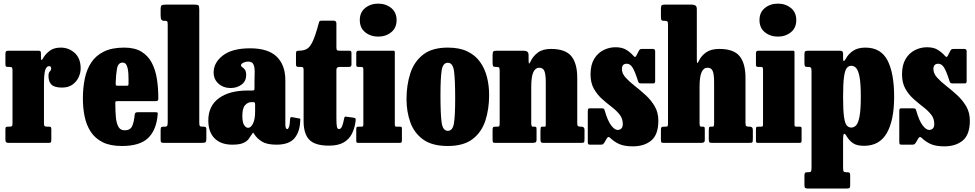

<svg xmlns="http://www.w3.org/2000/svg" viewBox="-20 -806 5497 1083"><path d="M50.5 -407.5Q50.5 -420 48 -424.2Q45.5 -428.5 33 -428.5H27.5Q16.5 -428.5 13.5 -431.2Q10.5 -434 10.5 -445V-500.5Q10.5 -512.5 14 -516.2Q17.5 -520 28.5 -520H194.5Q204 -520 207.5 -517.2Q211 -514.5 211 -504V-488Q211 -454 222 -476Q233 -497 257.2 -517.2Q281.5 -537.5 323 -537.5Q368 -537.5 401.5 -507.2Q435 -477 435 -420Q435 -396 423.8 -371Q412.5 -346 389.2 -329Q366 -312 330 -312Q288 -312 270.8 -328.2Q253.5 -344.5 253.5 -378Q253.5 -396.5 261 -403Q268.5 -409.5 268.5 -422Q268.5 -425.5 266 -429.2Q263.5 -433 257.5 -433Q242.5 -433 235.2 -411Q228 -389 228 -328V-110Q228 -98 231.5 -94.8Q235 -91.5 247 -91.5H256Q265 -91.5 267.2 -88Q269.5 -84.5 269.5 -75V-19Q269.5 -8 267.2 -4Q265 0 254.5 0H30Q19.5 0 15 -3.5Q10.5 -7 10.5 -18.5V-77Q10.5 -87 14.2 -89.2Q18 -91.5 28 -91.5H31.5Q43.5 -91.5 47 -94.5Q50.5 -97.5 50.5 -109.5Z M447.5 -250Q447.5 -310 458.2 -362.2Q469 -414.5 495 -453.8Q521 -493 566.2 -515.2Q611.5 -537.5 681 -537.5Q740 -537.5 777.8 -514.5Q815.5 -491.5 836.2 -451.8Q857 -412 865 -361Q873 -310 873 -253Q873 -242 870 -238.8Q867 -235.5 855.5 -235.5H643Q633 -235.5 631.5 -232.5Q630 -229.5 630.5 -220.5Q630.5 -179.5 633.5 -145.8Q636.5 -112 647.5 -91.5Q658.5 -71 683 -71Q715.5 -71 726 -95.8Q736.5 -120.5 740 -161Q741 -173 756.5 -173H856.5Q866.5 -173 868.5 -170.8Q870.5 -168.5 869.5 -160.5Q862.5 -73.5 816 -28Q769.5 17.5 667.5 17.5Q601 17.5 558.2 -4.2Q515.5 -26 491.2 -63.8Q467 -101.5 457.2 -149.5Q447.5 -197.5 447.5 -250ZM646 -322.5H691.5Q702 -322.5 703.2 -324Q704.5 -325.5 705 -334.5Q705.5 -363.5 704 -390.8Q702.5 -418 695.2 -435.5Q688 -453 672 -453Q646 -453 640 -419.2Q634 -385.5 632.5 -339Q632.5 -329 633.2 -325.8Q634 -322.5 646 -322.5Z M912.5 -688.5H906.5Q895.5 -688.5 890.8 -694.8Q886 -701 886 -718V-752.5Q886 -772.5 892 -776.2Q898 -780 917.5 -780H1075Q1094 -780 1099 -776Q1104 -772 1104 -752.5V-116.5Q1104 -100 1106.8 -95.8Q1109.5 -91.5 1122 -91.5H1128.5Q1137.5 -91.5 1140.8 -88.5Q1144 -85.5 1144 -75.5V-25Q1144 -7.5 1139 -3.8Q1134 0 1116 0H906.5Q894.5 0 890.2 -2.8Q886 -5.5 886 -17.5V-71Q886 -83 888.5 -87.2Q891 -91.5 903 -91.5H913.5Q918.5 -91.5 922.2 -95.5Q926 -99.5 926 -118V-665Q926 -681.5 923.5 -685Q921 -688.5 912.5 -688.5Z M1155 -126.5Q1155 -208 1214.2 -251.8Q1273.5 -295.5 1378.5 -295.5H1402.5Q1411 -295.5 1413.2 -297.5Q1415.5 -299.5 1415.5 -308.5V-341.5Q1415.5 -369.5 1416.5 -396.2Q1417.5 -423 1410.5 -440.8Q1403.5 -458.5 1380.5 -458.5Q1365 -458.5 1352.2 -452Q1339.5 -445.5 1339.5 -438.5Q1339.5 -431.5 1346.8 -427Q1354 -422.5 1361.2 -413Q1368.5 -403.5 1368.5 -382Q1368.5 -348.5 1342.8 -329Q1317 -309.5 1280.5 -309.5Q1240.5 -309.5 1212.8 -334Q1185 -358.5 1185 -397Q1185 -453 1237.5 -493.2Q1290 -533.5 1390.5 -533.5Q1492.5 -533.5 1541 -486.2Q1589.5 -439 1589.5 -353.5V-104Q1589.5 -89 1593 -83.2Q1596.5 -77.5 1600.5 -77.5Q1605.5 -77.5 1610.2 -90.2Q1615 -103 1616.5 -136.5Q1617 -147.5 1628.5 -145L1669.5 -137.5Q1674 -137 1674 -134Q1674 -131 1673.5 -125.5Q1671.5 -62 1640.8 -26Q1610 10 1540 10H1539.5Q1486 10 1458.2 -7Q1430.5 -24 1415.5 -47.5Q1410.5 -55.5 1408.2 -57Q1406 -58.5 1400.5 -48.5Q1392.5 -35.5 1382.5 -22Q1372.5 -8.5 1351.5 0.8Q1330.5 10 1290 10Q1226 10 1190.5 -25.5Q1155 -61 1155 -126.5ZM1347 -152.5Q1347 -116 1357 -100.5Q1367 -85 1379.5 -85Q1395 -85 1407 -109Q1419 -133 1419 -176.5V-217.5Q1419 -230 1410 -230H1398Q1378.5 -230 1362.8 -213.2Q1347 -196.5 1347 -152.5Z M1985.5 -121.5Q1980.5 -83 1965.2 -52Q1950 -21 1919 -2.8Q1888 15.5 1835.5 15.5Q1756.5 15.5 1724.5 -18Q1692.5 -51.5 1692.5 -122.5V-409.5Q1692.5 -420 1690.2 -424.2Q1688 -428.5 1677.5 -428.5H1665Q1655.5 -428.5 1652.5 -431.5Q1649.5 -434.5 1649.5 -444V-502.5Q1649.5 -514 1652.5 -517Q1655.5 -520 1666.5 -520Q1691 -520 1709 -529Q1727 -538 1742.8 -570.2Q1758.5 -602.5 1777 -672Q1780 -682 1781.8 -685.8Q1783.5 -689.5 1796.5 -689.5H1861.5Q1877.5 -689.5 1877.5 -673.5V-539Q1877.5 -527.5 1880.5 -523.8Q1883.5 -520 1894.5 -520H1949Q1957 -520 1959.8 -517Q1962.5 -514 1962.5 -505.5V-440.5Q1962.5 -428.5 1948 -428.5H1895Q1877.5 -428.5 1877.5 -412V-141.5Q1877.5 -106 1880.2 -92Q1883 -78 1892 -78Q1903.5 -78 1910 -95Q1916.5 -112 1921.5 -139.5Q1923 -148.5 1928.2 -148.2Q1933.5 -148 1943 -146.5L1975.5 -142Q1985 -140.5 1986 -135.5Q1987 -130.5 1985.5 -121.5Z M2009.5 -692.5Q2009.5 -736.5 2040 -761Q2070.5 -785.5 2113.5 -785.5Q2156 -785.5 2186.5 -761Q2217 -736.5 2217 -692.5Q2217 -648.5 2186.5 -624Q2156 -599.5 2113.5 -599.5Q2070.5 -599.5 2040 -624Q2009.5 -648.5 2009.5 -692.5ZM2019 -428.5H2001.5Q1989.5 -428.5 1989.5 -439V-506.5Q1989.5 -520 2003.5 -520H2195.5Q2202.5 -520 2204.8 -518.5Q2207 -517 2207 -510V-104Q2207 -97 2208.8 -94.2Q2210.5 -91.5 2217.5 -91.5H2233.5Q2242 -91.5 2244.5 -90Q2247 -88.5 2247 -80V-14.5Q2247 -4.5 2244 -2.2Q2241 0 2230.5 0H2002.5Q1994.5 0 1992 -2.2Q1989.5 -4.5 1989.5 -12.5V-77Q1989.5 -86.5 1992 -89Q1994.5 -91.5 2003.5 -91.5H2017Q2024.5 -91.5 2027 -93.5Q2029.5 -95.5 2029.5 -103.5V-415.5Q2029.5 -428.5 2019 -428.5Z M2273 -246.5Q2273 -326.5 2294.5 -392.5Q2316 -458.5 2366.8 -498Q2417.5 -537.5 2506 -537.5Q2572 -537.5 2616.8 -515.8Q2661.5 -494 2688.2 -456.2Q2715 -418.5 2727 -370.5Q2739 -322.5 2739 -270Q2739 -190 2717.5 -124.8Q2696 -59.5 2645 -21Q2594 17.5 2506 17.5Q2417.5 17.5 2366.8 -19.2Q2316 -56 2294.5 -116.2Q2273 -176.5 2273 -246.5ZM2464.5 -270Q2464.5 -160.5 2471.2 -114.2Q2478 -68 2506 -68Q2534 -68 2540.8 -111.8Q2547.5 -155.5 2547.5 -250Q2547.5 -359.5 2540.8 -405.8Q2534 -452 2506 -452Q2478 -452 2471.2 -408.2Q2464.5 -364.5 2464.5 -270Z M2781.5 -428.5H2777Q2764.5 -428.5 2761.5 -433Q2758.5 -437.5 2758.5 -453.5V-494.5Q2758.5 -511 2762.5 -515.5Q2766.5 -520 2781 -520H2932.5Q2945 -520 2953.2 -515.2Q2961.5 -510.5 2961.5 -494V-474.5Q2961.5 -454 2963.2 -448.8Q2965 -443.5 2972.5 -459Q2986 -488.5 3013.5 -509.2Q3041 -530 3087.5 -530Q3169.5 -530 3202.8 -489Q3236 -448 3236 -367.5V-113.5Q3236 -98.5 3239.8 -95Q3243.5 -91.5 3255.5 -91.5H3260Q3277 -91.5 3277 -73.5V-24.5Q3277 -6.5 3274.2 -3.2Q3271.5 0 3254 0H3047.5Q3034.5 0 3031.5 -4Q3028.5 -8 3028.5 -21.5V-69.5Q3028.5 -79 3029.8 -85.2Q3031 -91.5 3039 -91.5H3051.5Q3057.5 -91.5 3058 -94.8Q3058.5 -98 3058.5 -111.5V-342Q3058.5 -386.5 3050.8 -405.2Q3043 -424 3021.5 -424Q3000 -424 2988.2 -399Q2976.5 -374 2976.5 -315.5V-110.5Q2976.5 -91.5 2985 -91.5H2996Q3003.5 -91.5 3005 -88.2Q3006.5 -85 3006.5 -72.5V-17.5Q3006.5 -6 3000.5 -3Q2994.5 0 2983.5 0H2774.5Q2763 0 2760.8 -3.8Q2758.5 -7.5 2758.5 -19.5V-72Q2758.5 -85 2761.5 -88.2Q2764.5 -91.5 2777.5 -91.5H2783.5Q2793 -91.5 2795.8 -94Q2798.5 -96.5 2798.5 -111V-406.5Q2798.5 -421 2795.2 -424.8Q2792 -428.5 2781.5 -428.5Z M3578 -351Q3561 -405 3547.5 -425.8Q3534 -446.5 3515.5 -446.5Q3488 -446.5 3488 -416.5Q3488 -391.5 3508.8 -368.5Q3529.5 -345.5 3560 -321.8Q3590.5 -298 3621.2 -270Q3652 -242 3672.8 -206.8Q3693.5 -171.5 3693.5 -125.5Q3693.5 -47 3654 -13.8Q3614.5 19.5 3549.5 19.5Q3503 19.5 3474 7Q3445 -5.5 3421 -29Q3411 -39 3403 -25.5L3389 -1.5Q3385 4.5 3381.8 7.2Q3378.5 10 3368 10H3308.5Q3300 10 3297.8 6.8Q3295.5 3.5 3295.5 -5.5V-178.5Q3295.5 -187.5 3297.5 -191.2Q3299.5 -195 3308 -195H3371.5Q3383 -195 3386 -192.5Q3389 -190 3391.5 -181Q3407.5 -124.5 3427.2 -98.8Q3447 -73 3464 -73Q3476.5 -73 3484.8 -81.2Q3493 -89.5 3493 -106.5Q3493 -137.5 3474.8 -160.2Q3456.5 -183 3429.2 -203.8Q3402 -224.5 3375 -248.8Q3348 -273 3329.5 -306Q3311 -339 3311 -386.5Q3311 -440 3331.5 -473.8Q3352 -507.5 3384.2 -523.5Q3416.5 -539.5 3451.5 -539.5Q3490 -539.5 3513.5 -524.5Q3537 -509.5 3552 -492Q3558 -484.5 3562.2 -485Q3566.5 -485.5 3571 -495L3583 -518.5Q3586.5 -525.5 3590.2 -527.8Q3594 -530 3604.5 -530H3662.5Q3675.5 -530 3675.5 -516.5V-350Q3675.5 -342 3673.5 -338.8Q3671.5 -335.5 3663 -335.5H3598Q3586.5 -335.5 3583.5 -339.2Q3580.5 -343 3578 -351Z M3731 -688.5H3726.5Q3714 -688.5 3711 -693Q3708 -697.5 3708 -713.5V-754.5Q3708 -771 3712 -775.5Q3716 -780 3730.5 -780H3881.5Q3894 -780 3902.2 -775.2Q3910.5 -770.5 3910.5 -754V-477Q3910.5 -456.5 3912.5 -451.5Q3914.5 -446.5 3921.5 -461.5Q3935 -491 3962.8 -510.5Q3990.5 -530 4037 -530Q4119 -530 4152 -489Q4185 -448 4185 -367.5V-113.5Q4185 -98.5 4189 -95Q4193 -91.5 4205 -91.5H4209.5Q4226.5 -91.5 4226.5 -73.5V-24.5Q4226.5 -6.5 4223.5 -3.2Q4220.5 0 4203.5 0H3997Q3984 0 3981 -4Q3978 -8 3978 -21.5V-69.5Q3978 -79 3979.2 -85.2Q3980.5 -91.5 3988 -91.5H3998Q4004 -91.5 4006 -94.8Q4008 -98 4008 -111.5V-342Q4008 -386.5 4000.2 -405.2Q3992.5 -424 3970.5 -424Q3949 -424 3937.5 -399Q3926 -374 3926 -315.5V-110.5Q3926 -91.5 3934 -91.5H3945.5Q3952.5 -91.5 3954 -88.2Q3955.5 -85 3955.5 -72.5V-17.5Q3955.5 -6 3949.8 -3Q3944 0 3933 0H3724Q3712 0 3710 -3.8Q3708 -7.5 3708 -19.5V-72Q3708 -85 3711 -88.2Q3714 -91.5 3726.5 -91.5H3733Q3742.5 -91.5 3745.2 -94Q3748 -96.5 3748 -111V-666.5Q3748 -681 3744.8 -684.8Q3741.5 -688.5 3731 -688.5Z M4264 -692.5Q4264 -736.5 4294.5 -761Q4325 -785.5 4368 -785.5Q4410.5 -785.5 4441 -761Q4471.5 -736.5 4471.5 -692.5Q4471.5 -648.5 4441 -624Q4410.5 -599.5 4368 -599.5Q4325 -599.5 4294.5 -624Q4264 -648.5 4264 -692.5ZM4273.5 -428.5H4256Q4244 -428.5 4244 -439V-506.5Q4244 -520 4258 -520H4450Q4457 -520 4459.2 -518.5Q4461.5 -517 4461.5 -510V-104Q4461.5 -97 4463.2 -94.2Q4465 -91.5 4472 -91.5H4488Q4496.5 -91.5 4499 -90Q4501.5 -88.5 4501.5 -80V-14.5Q4501.5 -4.5 4498.5 -2.2Q4495.5 0 4485 0H4257Q4249 0 4246.5 -2.2Q4244 -4.5 4244 -12.5V-77Q4244 -86.5 4246.5 -89Q4249 -91.5 4258 -91.5H4271.5Q4279 -91.5 4281.5 -93.5Q4284 -95.5 4284 -103.5V-415.5Q4284 -428.5 4273.5 -428.5Z M4517.5 -453V-499Q4517.5 -513.5 4522.2 -516.8Q4527 -520 4540.5 -520H4714Q4724.5 -520 4730 -517Q4735.5 -514 4735.5 -502.5V-475.5Q4735.5 -462 4739.5 -462Q4743.5 -462 4750 -473Q4764.5 -501 4791.5 -519.2Q4818.5 -537.5 4861.5 -537.5Q4948.5 -537.5 4986 -465.5Q5023.5 -393.5 5023.5 -260.5Q5023.5 -127.5 4982.2 -55.5Q4941 16.5 4854 16.5Q4813.5 16.5 4792 2Q4770.5 -12.5 4755.5 -37.5Q4746.5 -53 4741 -51.2Q4735.5 -49.5 4735.5 -12V140.5Q4735.5 156.5 4738.8 161Q4742 165.5 4754.5 165.5H4758Q4768 165.5 4771.8 168.5Q4775.5 171.5 4775.5 182.5V238Q4775.5 251.5 4771.5 254.5Q4767.5 257.5 4753 257.5H4538Q4524.5 257.5 4521 253.5Q4517.5 249.5 4517.5 236.5V184Q4517.5 173.5 4520.5 169.5Q4523.5 165.5 4534.5 165.5H4539.5Q4551.5 165.5 4554.5 161Q4557.5 156.5 4557.5 140V-404.5Q4557.5 -420.5 4553.5 -424.5Q4549.5 -428.5 4541.5 -428.5H4532.5Q4523 -428.5 4520.2 -432.8Q4517.5 -437 4517.5 -453ZM4735.5 -260.5Q4735.5 -186 4740.5 -148.8Q4745.5 -111.5 4755.8 -99Q4766 -86.5 4782 -86.5Q4797 -86.5 4809 -99Q4821 -111.5 4828.2 -148.8Q4835.5 -186 4835.5 -260.5Q4835.5 -335.5 4828.2 -372.8Q4821 -410 4809 -422.5Q4797 -435 4782 -435Q4767 -435 4756.5 -422.5Q4746 -410 4740.8 -372.8Q4735.5 -335.5 4735.5 -260.5Z M5335 -351Q5318 -405 5304.5 -425.8Q5291 -446.5 5272.5 -446.5Q5245 -446.5 5245 -416.5Q5245 -391.5 5265.8 -368.5Q5286.5 -345.5 5317 -321.8Q5347.5 -298 5378.2 -270Q5409 -242 5429.8 -206.8Q5450.5 -171.5 5450.5 -125.5Q5450.5 -47 5411 -13.8Q5371.5 19.5 5306.5 19.5Q5260 19.5 5231 7Q5202 -5.5 5178 -29Q5168 -39 5160 -25.5L5146 -1.5Q5142 4.5 5138.8 7.2Q5135.5 10 5125 10H5065.5Q5057 10 5054.8 6.8Q5052.5 3.5 5052.5 -5.5V-178.5Q5052.5 -187.5 5054.5 -191.2Q5056.5 -195 5065 -195H5128.5Q5140 -195 5143 -192.5Q5146 -190 5148.5 -181Q5164.5 -124.5 5184.2 -98.8Q5204 -73 5221 -73Q5233.5 -73 5241.8 -81.2Q5250 -89.5 5250 -106.5Q5250 -137.5 5231.8 -160.2Q5213.5 -183 5186.2 -203.8Q5159 -224.5 5132 -248.8Q5105 -273 5086.5 -306Q5068 -339 5068 -386.5Q5068 -440 5088.5 -473.8Q5109 -507.5 5141.2 -523.5Q5173.5 -539.5 5208.5 -539.5Q5247 -539.5 5270.5 -524.5Q5294 -509.5 5309 -492Q5315 -484.5 5319.2 -485Q5323.5 -485.5 5328 -495L5340 -518.5Q5343.5 -525.5 5347.2 -527.8Q5351 -530 5361.5 -530H5419.5Q5432.5 -530 5432.5 -516.5V-350Q5432.5 -342 5430.5 -338.8Q5428.5 -335.5 5420 -335.5H5355Q5343.5 -335.5 5340.5 -339.2Q5337.5 -343 5335 -351Z"/></svg>

Font: Besley* Condensed Heavy
Style: Regular
Weight: 800
Width: 3
Designer: Owen Earl
Foundry: indestructible type*
Version: Version 3.000; ttfautohint (v1.8.3)